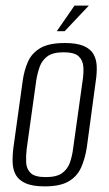

<svg xmlns="http://www.w3.org/2000/svg" viewBox="-20 -656 388 683"><path d="M139 7Q97 7 72.5 -3.5Q48 -14 37 -32.5Q26 -51 25 -77Q24 -103 28 -133L61 -370Q66 -406 79.5 -436.5Q93 -467 123.5 -485Q154 -503 211 -503Q253 -503 277.5 -492.5Q302 -482 312.5 -463.5Q323 -445 324 -421Q325 -397 321 -370L289 -133Q283 -93 269 -61Q255 -29 224.5 -11Q194 7 139 7ZM143 -26Q182 -26 201.5 -40.5Q221 -55 229 -78.5Q237 -102 240 -127L274 -370Q278 -395 276.5 -418Q275 -441 260 -455.5Q245 -470 206 -470Q168 -470 148.5 -455.5Q129 -441 121 -418Q113 -395 109 -370L75 -127Q72 -102 73 -78.5Q74 -55 89 -40.5Q104 -26 143 -26ZM182 -545 245 -636H296L210 -545Z"/></svg>

Font: Alumni Sans Light
Style: Italic
Weight: 300
Italic angle: -8°
Version: Version 1.016